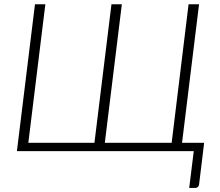

<svg xmlns="http://www.w3.org/2000/svg" viewBox="-20 -728 1060 925"><path d="M61.5 0 148.5 -707.5H198.5L116.5 -40H435L517 -707.5H567L485 -40H807L888.5 -707.5H939L857 -40H963.5L939 161.5Q938 168.5 933 173Q928 177.5 920.5 177.5H891.5L913.5 0Z"/></svg>

Font: Lato Light
Style: Italic
Weight: 300
Italic angle: -7°
Designer: Lukasz Dziedzic
Foundry: tyPoland Lukasz Dziedzic
Version: Version 2.007; 2014-02-27